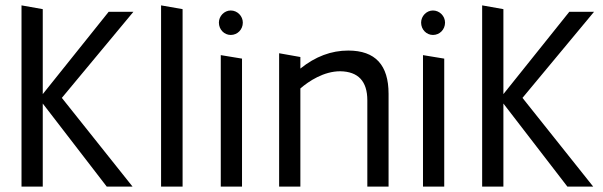

<svg xmlns="http://www.w3.org/2000/svg" viewBox="-20 -694 2244 714"><path d="M377 0H473L210 -330L476 -650H384L139 -344V-660L60 -674V0H139V-309Z M579 0H659V-660L579 -674Z M801 -489V0H880V-476ZM794 -610C794 -584 814 -564 838 -564C863 -564 883 -584 883 -610C883 -634 863 -655 838 -655C814 -655 794 -634 794 -610Z M1346 -321V0H1425V-345C1425 -452 1376 -506 1275 -506C1212 -506 1153 -484 1097 -439V-482L1018 -496V0H1097V-365C1128 -392 1184 -429 1245 -429C1312 -428 1346 -392 1346 -321Z M1553 -489V0H1632V-476ZM1546 -610C1546 -584 1566 -564 1590 -564C1615 -564 1635 -584 1635 -610C1635 -634 1615 -655 1590 -655C1566 -655 1546 -634 1546 -610Z M2090 0H2186L1923 -330L2189 -650H2097L1852 -344V-660L1773 -674V0H1852V-309Z"/></svg>

Font: All Genders v4 Light
Style: Regular
Weight: 300
Designer: Rassam Alawdi
Foundry: Rassam Art
Version: Version 3.100;FEAKit 1.0